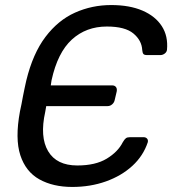

<svg xmlns="http://www.w3.org/2000/svg" viewBox="-20 -730 682 760"><path d="M266 10Q190 10 136 -20Q82 -50 60.5 -115.5Q39 -181 59 -289Q62 -302 65 -317.5Q68 -333 71 -349.5Q74 -366 77.5 -381.5Q81 -397 84 -411Q110 -518 160 -584Q210 -650 277 -680Q344 -710 420 -710Q493 -710 544 -688Q595 -666 620.5 -626.5Q646 -587 641 -533Q640 -524 632 -518Q624 -512 615 -512H562Q551 -512 547.5 -516.5Q544 -521 543 -532Q541 -570 508 -597.5Q475 -625 403 -625Q321 -625 264.5 -573.5Q208 -522 184 -412L181 -392H424Q434 -392 439 -385.5Q444 -379 442 -368L434 -334Q432 -324 424 -317Q416 -310 406 -310H163L159 -287Q137 -188 170.5 -131.5Q204 -75 286 -75Q358 -75 402.5 -102Q447 -129 466 -167Q473 -179 478.5 -183Q484 -187 495 -187H548Q557 -187 562 -181.5Q567 -176 565 -167Q547 -113 504 -73.5Q461 -34 399.5 -12Q338 10 266 10Z"/></svg>

Font: Rubik
Style: Italic
Weight: 400
Italic angle: -12°
Designer: Hubert and Fischer
Foundry: Hubert and Fischer
Version: Version 2.300;gftools[0.9.30]